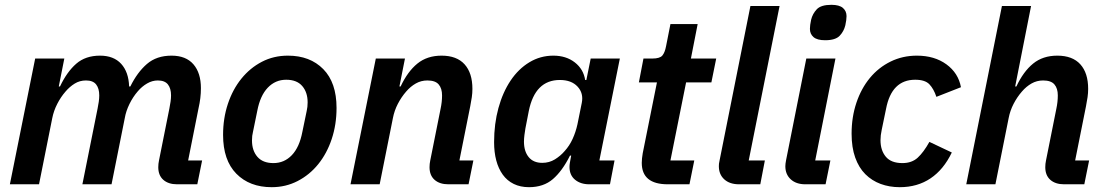

<svg xmlns="http://www.w3.org/2000/svg" viewBox="-20 -765 4590 797"><path d="M21 0 126 -522H247L224 -406H229Q258 -467 296.5 -500.5Q335 -534 395 -534Q452 -534 483 -500Q514 -466 516 -406H521Q550 -465 590 -499.5Q630 -534 692 -534Q752 -534 783 -498Q814 -462 814 -399Q814 -378 811.5 -357.5Q809 -337 804 -315L761 -99H819L799 0H715Q679 0 658 -18.5Q637 -37 637 -71Q637 -85 640 -99L683 -314Q686 -329 688 -343Q690 -357 690 -369Q690 -398 677 -414.5Q664 -431 635 -431Q612 -431 590.5 -418.5Q569 -406 552 -386Q532 -363 517.5 -333.5Q503 -304 498 -275L443 0H322L385 -314Q388 -328 390 -342.5Q392 -357 392 -369Q392 -398 379 -414.5Q366 -431 337 -431Q311 -431 290 -418Q269 -405 252 -385Q232 -362 217.5 -333.5Q203 -305 197 -275L142 0Z M1108 12Q1016 12 961 -44Q906 -100 906 -205Q906 -274 926 -334Q946 -394 982 -438.5Q1018 -483 1067 -508.5Q1116 -534 1175 -534Q1267 -534 1322 -478Q1377 -422 1377 -317Q1377 -248 1357 -188Q1337 -128 1301 -83.5Q1265 -39 1215.5 -13.5Q1166 12 1108 12ZM1115 -88Q1160 -88 1191.5 -121Q1223 -154 1235 -217L1253 -304Q1255 -314 1256 -321.5Q1257 -329 1257 -340Q1257 -382 1234.5 -408Q1212 -434 1168 -434Q1123 -434 1091.5 -401Q1060 -368 1048 -305L1030 -217Q1028 -209 1027 -201Q1026 -193 1026 -182Q1026 -140 1048.5 -114Q1071 -88 1115 -88Z M1435 0 1540 -522H1661L1638 -406H1643Q1672 -468 1712.5 -501Q1753 -534 1813 -534Q1876 -534 1908.5 -498Q1941 -462 1941 -396Q1941 -379 1938.5 -361.5Q1936 -344 1932 -324L1887 -99H1945L1925 0H1841Q1805 0 1784 -18.5Q1763 -37 1763 -71Q1763 -85 1766 -99L1809 -314Q1815 -342 1815 -369Q1815 -398 1801 -414.5Q1787 -431 1754 -431Q1728 -431 1706 -418.5Q1684 -406 1666 -385Q1646 -362 1631.5 -334Q1617 -306 1611 -275L1556 0Z M2426 0Q2390 0 2367 -19Q2344 -38 2344 -72Q2344 -80 2345.5 -89Q2347 -98 2348 -103L2351 -119H2346Q2314 -55 2275 -21.5Q2236 12 2176 12Q2140 12 2112.5 -1.5Q2085 -15 2067 -40Q2049 -65 2040 -99Q2031 -133 2031 -175Q2031 -251 2049 -316.5Q2067 -382 2099.5 -430.5Q2132 -479 2177.5 -506.5Q2223 -534 2277 -534Q2330 -534 2366 -506Q2402 -478 2409 -433H2414L2432 -522H2553L2468 -99H2531L2512 0ZM2231 -89Q2260 -89 2283.5 -103.5Q2307 -118 2324 -138Q2344 -160 2357 -188.5Q2370 -217 2377 -249L2395 -338Q2403 -378 2377.5 -405.5Q2352 -433 2304 -433Q2201 -433 2175 -304L2161 -232Q2159 -221 2157 -205Q2155 -189 2155 -177Q2155 -137 2174.5 -113Q2194 -89 2231 -89Z M2752 0Q2644 0 2644 -89Q2644 -97 2645 -107.5Q2646 -118 2648 -129L2707 -423H2632L2651 -522H2688Q2719 -522 2729.5 -534.5Q2740 -547 2745 -574L2763 -665H2876L2848 -522H2953L2933 -423H2828L2763 -99H2862L2842 0Z M3048 0Q3009 0 2986.5 -20.5Q2964 -41 2964 -75Q2964 -81 2964.5 -85.5Q2965 -90 2967 -99L3095 -740H3216L3088 -99H3155L3136 0Z M3405 -598Q3372 -598 3357 -611Q3342 -624 3342 -645Q3342 -660 3347 -683Q3353 -708 3370.5 -726.5Q3388 -745 3431 -745Q3464 -745 3479 -732Q3494 -719 3494 -698Q3494 -683 3489 -660Q3483 -635 3465.5 -616.5Q3448 -598 3405 -598ZM3323 0Q3285 0 3262.5 -20.5Q3240 -41 3240 -75Q3240 -85 3243 -100L3327 -522H3448L3364 -99H3427L3407 0Z M3715 12Q3672 12 3635.5 -1.5Q3599 -15 3572 -42Q3545 -69 3530 -111Q3515 -153 3515 -210Q3515 -279 3535 -338.5Q3555 -398 3591 -441.5Q3627 -485 3677 -509.5Q3727 -534 3786 -534Q3859 -534 3908.5 -498Q3958 -462 3969 -403L3867 -363Q3856 -396 3838 -415Q3820 -434 3779 -434Q3681 -434 3658 -313L3640 -226Q3635 -203 3635 -183Q3635 -141 3657 -114.5Q3679 -88 3726 -88Q3765 -88 3789.5 -110.5Q3814 -133 3838 -176L3931 -132Q3897 -61 3842.5 -24.5Q3788 12 3715 12Z M4139 -740H4260L4194 -406H4199Q4228 -468 4268.5 -501Q4309 -534 4369 -534Q4432 -534 4464.5 -498Q4497 -462 4497 -396Q4497 -379 4494.5 -361.5Q4492 -344 4488 -324L4443 -99H4501L4481 0H4397Q4361 0 4340 -18.5Q4319 -37 4319 -71Q4319 -85 4322 -99L4365 -314Q4371 -342 4371 -369Q4371 -398 4357 -414.5Q4343 -431 4310 -431Q4284 -431 4262 -418.5Q4240 -406 4222 -385Q4202 -362 4187.5 -334Q4173 -306 4167 -275L4112 0H3991Z"/></svg>

Font: IBM Plex Sans SmBld
Style: Italic
Weight: 600
Italic angle: -11°
Designer: Mike Abbink, Paul van der Laan, Pieter van Rosmalen
Foundry: Bold Monday
Version: Version 3.005